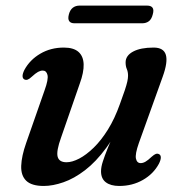

<svg xmlns="http://www.w3.org/2000/svg" viewBox="-20 -636 640 668"><path d="M533.5 -99.5Q539.5 -96.5 539.5 -88Q539.5 -79.5 533 -66.5Q514 -31 477.2 -10Q440.5 11 395 11Q365 11 348.2 -1.8Q331.5 -14.5 331.5 -40Q331.5 -55 337.8 -74.2Q344 -93.5 354.5 -119.5Q365 -145.5 379.5 -180Q394 -214.5 409.5 -260L414 -242Q385.5 -170.5 349.8 -121.8Q314 -73 275.8 -43.8Q237.5 -14.5 200.5 -1.8Q163.5 11 132.5 11Q90 11 71.2 -7.2Q52.5 -25.5 53.8 -59.2Q55 -93 71 -138.5L135 -321.5Q149 -360 145.2 -375.2Q141.5 -390.5 128.5 -390.5Q121 -390.5 112.2 -385.8Q103.5 -381 90.5 -369Q82 -361 76.2 -359Q70.5 -357 65 -359.5Q58.5 -363 58.5 -371.5Q58.5 -380 65 -393Q84 -428 120.2 -449.2Q156.5 -470.5 202 -470.5Q236 -470.5 253 -455.5Q270 -440.5 271 -412.5Q272 -384.5 257.5 -345L192.5 -157.5Q175.5 -110.5 180.5 -91Q185.5 -71.5 211.5 -71.5Q231 -71.5 255.5 -84.2Q280 -97 306 -122.2Q332 -147.5 355.5 -185.2Q379 -223 397 -273.5Q408 -303 414.2 -322Q420.5 -341 423 -352.5Q425.5 -364 425.5 -372.5Q425.5 -386 421.2 -395.8Q417 -405.5 417 -419Q417 -442.5 443 -456.5Q469 -470.5 514.5 -470.5Q549.5 -470.5 557 -445.2Q564.5 -420 546 -369L463 -138Q449.5 -99.5 453 -84Q456.5 -68.5 469.5 -68.5Q477.5 -68.5 486.2 -73.5Q495 -78.5 507.5 -90.5Q516.5 -98.5 522.2 -100.5Q528 -102.5 533.5 -99.5ZM219.5 -585.5Q223.5 -601.5 233.2 -609Q243 -616.5 256.5 -616.5H492Q505.5 -616.5 510.8 -609Q516 -601.5 511.5 -586Q507.5 -569.5 498 -562.2Q488.5 -555 475 -555H239Q226 -555 220.8 -562.5Q215.5 -570 219.5 -585.5Z"/></svg>

Font: Fraunces Medium
Style: Italic
Weight: 500
Italic angle: -16°
Version: Version 1.000;[b76b70a41]